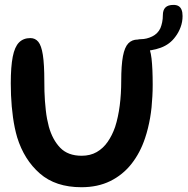

<svg xmlns="http://www.w3.org/2000/svg" viewBox="-20 -746 766 784"><path d="M312.5 18.5Q207 18.5 142.8 -37.5Q78.5 -93.5 50 -185.5Q44.5 -204.5 40.2 -225Q36 -245.5 33 -267Q30 -288.5 28 -311.2Q26 -334 25 -357.5Q24 -381 24 -405.5Q24 -473.5 32 -514.2Q40 -555 57.8 -572.8Q75.5 -590.5 104 -590.5Q124 -590.5 136.5 -575.2Q149 -560 155 -521.8Q161 -483.5 161 -414Q161 -393.5 161.5 -373.2Q162 -353 163.5 -333.8Q165 -314.5 167 -296Q169 -277.5 172.2 -260.5Q175.5 -243.5 179.5 -228.5Q194.5 -175 226 -142.5Q257.5 -110 313.5 -110Q348.5 -110 374.8 -125Q401 -140 419.5 -166.5Q438 -193 450 -227.5Q456.5 -247.5 461.2 -269.8Q466 -292 469 -315.8Q472 -339.5 473.5 -364.5Q475 -389.5 475 -414.5Q475 -479.5 482 -516.5Q489 -553.5 504 -569Q519 -584.5 542.5 -584.5Q567.5 -584.5 580.8 -566Q594 -547.5 598.8 -507Q603.5 -466.5 603.5 -399.5Q603.5 -376 602.2 -352.8Q601 -329.5 598.8 -307.2Q596.5 -285 592.8 -263.8Q589 -242.5 584 -222.2Q579 -202 572.5 -182.5Q552.5 -122 516.8 -76.8Q481 -31.5 430 -6.5Q379 18.5 312.5 18.5ZM555 -537.5Q543.5 -537.5 535.8 -543.5Q528 -549.5 528 -562.5Q528 -570.5 533.5 -578.2Q539 -586 554.5 -586Q578.5 -586 601.5 -597.2Q624.5 -608.5 635 -631Q639.5 -642 642.2 -655.2Q645 -668.5 645 -684Q645 -705 655.5 -715.5Q666 -726 688.5 -726Q701 -726 709 -721.2Q717 -716.5 721.2 -706.5Q725.5 -696.5 725.5 -680.5Q725.5 -657 717.5 -635.2Q709.5 -613.5 696.5 -596.5Q674 -565 636.5 -551.2Q599 -537.5 555 -537.5Z"/></svg>

Font: Gluten
Style: Regular
Weight: 400
Designer: Tyler Finck
Foundry: Etcetera Type Company
Version: Version 1.300